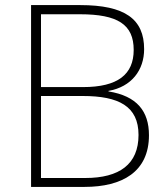

<svg xmlns="http://www.w3.org/2000/svg" viewBox="-20 -734 661 754"><path d="M295 -714H102V0H312C460 0 565 -59 565 -203C565 -297 518 -357 406 -375V-377C497 -393 546 -459 546 -541C546 -659 471 -714 295 -714ZM306 -392H141V-678H294C442 -678 505 -638 505 -538C505 -442 443 -392 306 -392ZM141 -357H305C446 -357 524 -317 524 -204C524 -89 449 -35 315 -35H141Z"/></svg>

Font: Noto Sans Georgian ExtraLight
Style: Regular
Weight: 200
Designer: Monotype Design Team, Akaki Razmadze
Foundry: Google LLC
Version: Version 2.005